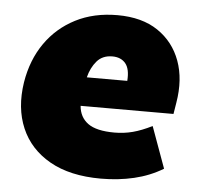

<svg xmlns="http://www.w3.org/2000/svg" viewBox="-44 -567 643 624"><g transform="rotate(5 277.5 -255.0)"><path d="M307 12Q206 12 140 -25.5Q74 -63 46 -128.5Q18 -194 31 -278Q43 -352 81 -406.5Q119 -461 178.5 -491.5Q238 -522 315 -522Q395 -522 447 -487Q499 -452 521 -392Q543 -332 530 -255L524 -218H221Q224 -181 251.5 -161Q279 -141 338 -141Q369 -141 397.5 -148.5Q426 -156 460 -173L509 -38Q466 -12 415 0Q364 12 307 12ZM310 -387Q278 -387 259.5 -365.5Q241 -344 233 -312H365Q368 -351 353 -369Q338 -387 310 -387Z"/></g></svg>

Font: Winston Black
Style: Italic
Weight: 900
Italic angle: -9°
Designer: Original fonts by Vernon Adams / Changes by Cristiano Sobral
Foundry: VOriginal fonts by Vernon Adams / Changes by Cristiano Sobral
Version: Version 2.503;July 17, 2020;FontCreator 13.0.0.2655 64-bit